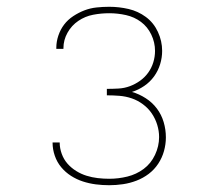

<svg xmlns="http://www.w3.org/2000/svg" viewBox="-20 -863 640 566"><path d="M302 -317Q282 -317 262.5 -319.5Q243 -322 224.5 -328Q206 -334 189.5 -344.5Q173 -355 160.5 -370Q148 -385 141.5 -404Q135 -423 135 -442Q135 -442 135 -442.5Q135 -443 135 -443H156Q156 -443 156 -443Q156 -443 156 -442Q156 -426 162 -409.5Q168 -393 179 -380.5Q190 -368 204.5 -359Q219 -350 235 -345Q251 -340 268 -338Q285 -336 302 -336Q329 -336 355.5 -342.5Q382 -349 403.5 -365Q425 -381 437 -406.5Q449 -432 449 -459Q449 -477 443.5 -495Q438 -513 427.5 -528.5Q417 -544 401.5 -555.5Q386 -567 368.5 -573Q351 -579 332.5 -580.5Q314 -582 295 -582V-601Q312 -601 329.5 -602Q347 -603 363 -609Q379 -615 393 -625Q407 -635 417 -649Q427 -663 432 -679.5Q437 -696 437 -713Q437 -738 426 -761Q415 -784 395.5 -798.5Q376 -813 351.5 -818.5Q327 -824 302 -824Q278 -824 254.5 -819.5Q231 -815 211 -801.5Q191 -788 179 -766.5Q167 -745 167 -721Q167 -720 167 -719.5Q167 -719 167 -719H146Q146 -719 146 -720Q146 -721 146 -722Q146 -740 152 -758Q158 -776 169 -790.5Q180 -805 196 -815.5Q212 -826 229 -832.5Q246 -839 264.5 -841Q283 -843 302 -843Q331 -843 359 -836.5Q387 -830 410 -813Q433 -796 445.5 -769Q458 -742 458 -713Q458 -693 452 -673.5Q446 -654 434 -637.5Q422 -621 405 -609.5Q388 -598 369 -592Q390 -586 409.5 -573.5Q429 -561 442.5 -543Q456 -525 462.5 -503Q469 -481 469 -458Q469 -438 463.5 -418Q458 -398 446.5 -380.5Q435 -363 418.5 -350.5Q402 -338 382.5 -330.5Q363 -323 342.5 -320Q322 -317 302 -317Z"/></svg>

Font: Zed Sans Thin Extended
Style: Regular
Weight: 100
Width: 7
Designer: Belleve Invis
Foundry: Belleve Invis
Version: Version 1.0.0; ttfautohint (v1.8.4)